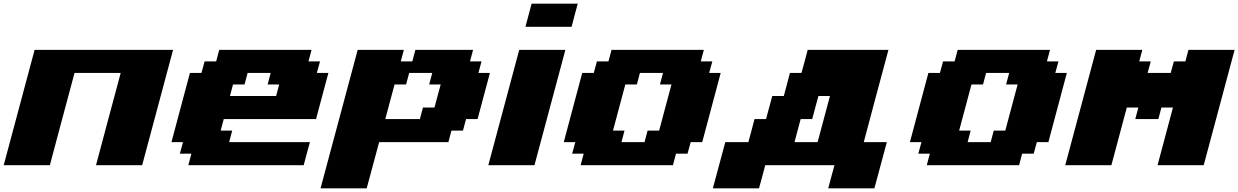

<svg xmlns="http://www.w3.org/2000/svg" viewBox="-20 -895 6707 1040"><path d="M500 0H750Q777.8 -104 833.7 -312.3Q889.6 -520.5 917.5 -625H167.5Q139.6 -520.5 83.7 -312.3Q27.8 -104 0 0H250Q272 -83 316.7 -250Q361.3 -417 383.8 -500H633.8Q611.3 -417 566.7 -250Q522 -83 500 0Z M1000 0H1625Q1630.4 -21 1641.6 -62.5Q1652.8 -104 1658.7 -125H1221.2L1237.8 -187.5H1175.3L1191.9 -250H1691.9Q1703.1 -292 1725.3 -375.2Q1747.6 -458.5 1758.8 -500H1696.3L1713.4 -562.5H1650.9L1667.5 -625H1167.5L1150.9 -562.5H1088.4L1071.3 -500H1008.8Q992.2 -437.5 958.7 -312.5Q925.3 -187.5 908.7 -125H971.2L954.1 -62.5H1016.6ZM1475.6 -375H1225.6L1242.2 -437.5H1304.7L1321.3 -500H1446.3L1429.7 -437.5H1492.2Z M1716.3 125H1966.3Q1977.5 83 2000 0Q2022.5 -83 2033.7 -125H2408.7L2425.3 -187.5H2487.8L2504.4 -250H2566.9Q2578.1 -292 2600.3 -375.2Q2622.6 -458.5 2633.8 -500H2571.3L2588.4 -562.5H2525.9L2542.5 -625H2230L2213.4 -562.5H2150.9L2167.5 -625H1917.5Q1883.8 -500 1816.9 -250Q1750 0 1716.3 125ZM2254.4 -250H2066.9L2117.2 -437.5H2179.7L2196.3 -500H2321.3L2304.7 -437.5H2367.2Q2361.3 -417 2350.1 -375Q2338.9 -333 2333.5 -312.5H2271Z M2625 0H2875Q2902.8 -104 2958.7 -312.3Q3014.6 -520.5 3042.5 -625H2792.5Q2764.6 -520.5 2708.7 -312.3Q2652.8 -104 2625 0ZM2826.2 -750H3076.2Q3081.5 -771 3092.5 -812.5Q3103.5 -854 3109.4 -875H2859.4Q2854 -854 2842.8 -812.5Q2831.5 -771 2826.2 -750Z M3125 0H3625L3641.6 -62.5H3704.1L3721.2 -125H3783.7Q3800.8 -187.5 3833.7 -312.5Q3866.7 -437.5 3883.8 -500H3821.3L3838.4 -562.5H3775.9L3792.5 -625H3292.5L3275.9 -562.5H3213.4L3196.3 -500H3133.8Q3117.2 -437.5 3083.7 -312.5Q3050.3 -187.5 3033.7 -125H3096.2L3079.1 -62.5H3141.6ZM3471.2 -125H3346.2L3362.8 -187.5H3300.3Q3311.5 -229 3333.7 -312.3Q3356 -395.5 3367.2 -437.5H3429.7L3446.3 -500H3571.3L3554.7 -437.5H3617.2Q3606 -396 3583.7 -312.5Q3561.5 -229 3550.3 -187.5H3487.8Z M4466.3 125H4716.3Q4727.5 83.5 4750 0Q4772.5 -83.5 4783.7 -125H4658.7Q4680.7 -208.5 4725.3 -375.2Q4770 -542 4792.5 -625H4355Q4349.6 -604 4338.4 -562.3Q4327.1 -520.5 4321.3 -500H4258.8Q4253.4 -479 4242.4 -437.5Q4231.4 -396 4225.6 -375H4163.1Q4157.7 -354 4146.2 -312.3Q4134.8 -270.5 4129.4 -250H4066.9Q4061.5 -229 4050.5 -187.3Q4039.6 -145.5 4033.7 -125H3908.7Q3897.5 -83.5 3875 0Q3852.5 83.5 3841.3 125H4091.3Q4097.2 104 4108.4 62.5Q4119.6 21 4125 0H4500Q4494.1 21 4482.9 62.5Q4471.7 104 4466.3 125ZM4408.7 -125H4283.7Q4289.1 -145.5 4300 -187.3Q4311 -229 4316.9 -250H4379.4Q4384.8 -270.5 4396 -312.3Q4407.2 -354 4413.1 -375H4475.6Q4464.4 -333 4442.1 -249.8Q4419.9 -166.5 4408.7 -125Z M5000 0H5500L5516.6 -62.5H5579.1L5596.2 -125H5658.7Q5675.8 -187.5 5708.7 -312.5Q5741.7 -437.5 5758.8 -500H5696.3L5713.4 -562.5H5650.9L5667.5 -625H5167.5L5150.9 -562.5H5088.4L5071.3 -500H5008.8Q4992.2 -437.5 4958.7 -312.5Q4925.3 -187.5 4908.7 -125H4971.2L4954.1 -62.5H5016.6ZM5346.2 -125H5221.2L5237.8 -187.5H5175.3Q5186.5 -229 5208.7 -312.3Q5231 -395.5 5242.2 -437.5H5304.7L5321.3 -500H5446.3L5429.7 -437.5H5492.2Q5481 -396 5458.7 -312.5Q5436.5 -229 5425.3 -187.5H5362.8Z M6250 0H6500Q6527.8 -104 6583.7 -312.3Q6639.6 -520.5 6667.5 -625H6417.5L6400.9 -562.5H6338.4L6321.3 -500H6196.3L6213.4 -562.5H6150.9L6167.5 -625H5917.5Q5889.6 -520.5 5833.7 -312.3Q5777.8 -104 5750 0H6000L6083.5 -312.5H6146L6129.4 -250H6254.4L6271 -312.5H6333.5Z"/></svg>

Font: Faithful 32x
Style: BoldOblique
Weight: 400
Foundry: Faithful Resource Pack
Version: Version 1.0; January 27, 2023